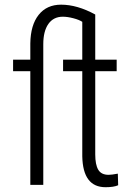

<svg xmlns="http://www.w3.org/2000/svg" viewBox="-20 -780 561 810"><path d="M472.2 -479.5H381.8V-128.4Q381.8 -85.4 394.5 -64Q407.2 -42.5 438 -42.5Q451.2 -42.5 477.1 -47.4L478.5 1.5Q460 9.8 425.3 9.8Q329.6 9.8 327.1 -120.6V-479.5H246.1V-528.3H327.1V-688Q313.5 -696.8 289.1 -703.1Q264.6 -709.5 245.1 -709.5Q205.6 -709.5 184.1 -679Q162.6 -648.4 162.6 -593.3V0H107.9V-479.5H35.2V-528.3H107.9V-596.7Q108.9 -674.3 143.1 -717.3Q177.2 -760.3 237.8 -760.3Q305.7 -760.3 381.8 -718.8V-528.3H472.2Z"/></svg>

Font: Roboto Condensed Light
Style: Regular
Weight: 300
Designer: Google
Version: Version 2.134; 2016